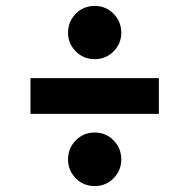

<svg xmlns="http://www.w3.org/2000/svg" viewBox="-20 -643 640 649"><path d="M390 -532Q390 -496 364 -469.5Q338 -443 300 -443Q262 -443 236 -469.5Q210 -496 210 -532Q210 -570 236 -596.5Q262 -623 300 -623Q338 -623 364 -596.5Q390 -570 390 -532ZM517 -258H83V-379H517ZM390 -104Q390 -67 364 -40.5Q338 -14 300 -14Q262 -14 236 -40.5Q210 -67 210 -104Q210 -142 236 -168.5Q262 -195 300 -195Q338 -195 364 -168.5Q390 -142 390 -104Z"/></svg>

Font: Fira Mono
Style: Bold
Weight: 700
Monospace: yes
Designer: Carrois Corporate & Edenspiekermann AG
Foundry: Carrois Corporate GbR & Edenspiekermann AG
Version: Version 3.206